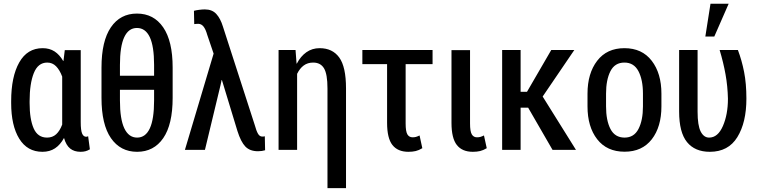

<svg xmlns="http://www.w3.org/2000/svg" viewBox="-20 -793 4010 1016"><path d="M407.2 -527.8V-147.5Q407.2 -103 414.6 -86.2Q421.9 -69.3 436 -69.3Q439 -69.3 441.4 -70.1Q443.8 -70.8 446.3 -72.3L455.6 -2.9Q443.4 4.4 432.1 7.3Q420.9 10.3 406.2 10.3Q372.6 10.3 351.1 -7.1Q329.6 -24.4 318.8 -63Q298.8 -26.4 271 -8.1Q243.2 10.3 204.6 10.3Q124.5 10.3 81.8 -59.1Q39.1 -128.4 39.1 -247.6V-257.8Q39.1 -387.2 81.8 -462.6Q124.5 -538.1 205.6 -538.1Q242.2 -538.1 268.8 -520.8Q295.4 -503.4 314.5 -470.2L315.9 -470.7L322.8 -527.8ZM136.7 -247.6Q136.7 -162.1 158.2 -113.5Q179.7 -64.9 229 -64.9Q257.8 -64.9 277.1 -82.5Q296.4 -100.1 309.1 -133.8V-147.5V-387.7Q295.9 -422.9 276.6 -442.4Q257.3 -461.9 230 -461.9Q181.2 -461.9 158.9 -406.2Q136.7 -350.6 136.7 -257.8Z M893.6 -274.9Q893.6 -134.3 843.8 -62Q793.9 10.3 705.6 10.3Q617.2 10.3 567.1 -62Q517.1 -134.3 517.1 -274.9V-435.5Q517.1 -575.7 566.7 -648.4Q616.2 -721.2 704.6 -721.2Q793.5 -721.2 843.5 -648.4Q893.6 -575.7 893.6 -435.5ZM614.7 -392.1H795.4V-449.7Q795.4 -548.3 772.5 -596.7Q749.5 -645 704.6 -645Q660.2 -645 637.5 -596.4Q614.7 -547.9 614.7 -449.7ZM795.4 -317.9H614.7V-261.2Q614.7 -162.6 637.9 -113.8Q661.1 -64.9 705.6 -64.9Q750 -64.9 772.7 -113.5Q795.4 -162.1 795.4 -261.2Z M1064.5 0H958.5L1110.4 -509.3L1076.7 -608.4Q1068.4 -638.2 1056.9 -652.6Q1045.4 -667 1028.8 -667Q1023.9 -667 1018.6 -666.5Q1013.2 -666 1007.8 -665.5L1006.3 -735.8Q1016.6 -738.8 1033.7 -741Q1050.8 -743.2 1064 -743.2Q1102.5 -743.2 1124.5 -719.2Q1146.5 -695.3 1159.7 -652.3L1328.1 -131.3Q1336.4 -100.6 1345.2 -85.4Q1354 -70.3 1367.7 -70.3Q1371.1 -70.3 1374.8 -70.6Q1378.4 -70.8 1381.3 -71.8L1382.8 2Q1375 4.4 1365.5 5.9Q1356 7.3 1345.2 7.3Q1302.2 7.3 1278.3 -17.6Q1254.4 -42.5 1236.3 -100.1L1154.3 -369.6H1152.8L1147 -342.8Z M1543.9 -528.3 1549.3 -456.5H1550.8Q1570.8 -495.1 1601.3 -516.6Q1631.8 -538.1 1671.4 -538.1Q1739.3 -538.1 1775.1 -488.8Q1811 -439.5 1811 -325.2V202.6H1712.9V-324.7Q1712.9 -400.9 1694.6 -431.4Q1676.3 -461.9 1637.2 -461.9Q1607.9 -461.9 1587.2 -446.5Q1566.4 -431.2 1552.2 -402.3V0H1454.1V-528.3Z M2269 -453.6H2126.5V-139.6Q2126.5 -97.7 2135.7 -82Q2145 -66.4 2163.1 -66.4Q2173.8 -66.4 2181.4 -68.6Q2189 -70.8 2200.2 -76.2L2214.8 -8.8Q2196.3 2.4 2179.7 6.3Q2163.1 10.3 2141.1 10.3Q2085 10.3 2056.6 -25.6Q2028.3 -61.5 2028.3 -143.1V-453.6H1897.5V-528.3H2269Z M2467.3 -527.8V-139.6Q2467.3 -97.7 2476.6 -82Q2485.8 -66.4 2503.9 -66.4Q2514.6 -66.4 2522.2 -68.6Q2529.8 -70.8 2541 -76.2L2555.7 -8.8Q2537.1 2.4 2520.5 6.3Q2503.9 10.3 2481.9 10.3Q2425.8 10.3 2397.5 -25.6Q2369.1 -61.5 2369.1 -143.1V-527.8Z M2774.9 -223.1H2734.9V0H2637.2V-528.3H2734.9V-307.1H2768.6L2897 -528.3H3019L2851.6 -282.2L3027.8 0H2903.8Z M3088.9 -297.4Q3088.9 -404.8 3140.1 -471.4Q3191.4 -538.1 3284.2 -538.1Q3377.4 -538.1 3428.7 -471.4Q3480 -404.8 3480 -297.4V-230Q3480 -121.6 3429 -55.9Q3377.9 9.8 3285.2 9.8Q3191.4 9.8 3140.1 -56.2Q3088.9 -122.1 3088.9 -230ZM3187 -230Q3187 -155.8 3210.4 -110.4Q3233.9 -64.9 3285.2 -64.9Q3335 -64.9 3358.6 -110.6Q3382.3 -156.2 3382.3 -230V-297.4Q3382.3 -370.6 3358.4 -416.3Q3334.5 -461.9 3284.2 -461.9Q3233.4 -461.9 3210.2 -416.3Q3187 -370.6 3187 -297.4Z M3671.4 -528.3V-202.1Q3671.4 -129.4 3687.7 -97.2Q3704.1 -64.9 3732.4 -64.9Q3778.8 -64.9 3805.4 -126.2Q3832 -187.5 3832 -270.5Q3830.6 -336.4 3819.3 -399.2Q3808.1 -461.9 3788.1 -528.3H3884.8Q3905.3 -474.1 3917.5 -412.4Q3929.7 -350.6 3929.7 -271Q3929.7 -145 3881.8 -67.4Q3834 10.3 3736.3 10.3Q3657.2 10.3 3615.5 -41Q3573.7 -92.3 3573.7 -203.1V-528.3ZM3739.7 -773.4H3835.9L3759.8 -599.6H3712.4Z"/></svg>

Font: Franco
Style: Regular
Weight: 400
Designer: Google
Version: Version 1.200311; 2013